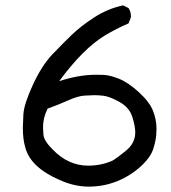

<svg xmlns="http://www.w3.org/2000/svg" viewBox="-20 -698 635 714"><path d="M310 -4Q256 -4 201 -29Q93 -76 74 -150Q65 -179 65 -224Q65 -236 67 -273Q69 -310 102 -382Q135 -454 175 -496Q215 -538 248.5 -570Q282 -602 331.5 -634Q381 -666 438 -678L458 -668Q467 -654 467 -637Q467 -632 458 -611Q413 -592 370 -566Q289 -517 200 -396Q272 -420 337 -420Q342 -420 364.5 -419.5Q387 -419 421.5 -405.5Q456 -392 496 -355.5Q536 -319 549 -286Q562 -253 562 -219Q562 -217 561 -197Q560 -177 550 -144.5Q540 -112 501.5 -77.5Q463 -43 414 -23.5Q365 -4 310 -4ZM308 -82Q357 -82 399 -101Q420 -114 449 -138Q483 -166 483 -206Q483 -229 472 -263.5Q461 -298 425 -318.5Q389 -339 364 -342Q348 -344 330 -344Q318 -344 294 -342.5Q270 -341 233 -324.5Q196 -308 157 -294Q140 -260 140 -225Q140 -220 141.5 -197.5Q143 -175 175 -143Q233 -82 308 -82Z"/></svg>

Font: Xiaolai SC
Style: Regular
Weight: 400
Designer: Nozomi Seto 瀬戸のぞみ
Version: Version 3.11;December 4, 2020;FontCreator 13.0.0.2613 64-bit